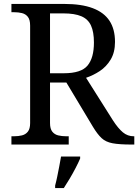

<svg xmlns="http://www.w3.org/2000/svg" viewBox="-20 -734 702 975"><path d="M38 0V-42H51Q73 -42 91.5 -46.5Q110 -51 121.5 -65.5Q133 -80 133 -109V-604Q133 -634 121.5 -648.5Q110 -663 91.5 -667.5Q73 -672 51 -672H38V-714H307Q394 -714 451 -692.5Q508 -671 536 -628.5Q564 -586 564 -521Q564 -468 542 -431.5Q520 -395 486.5 -373Q453 -351 417 -339L554 -122Q580 -82 604 -62Q628 -42 659 -42H662V0H648Q586 0 551.5 -6.5Q517 -13 496 -32.5Q475 -52 452 -90L317 -315H234V-109Q234 -80 245.5 -65.5Q257 -51 275.5 -46.5Q294 -42 316 -42H329V0ZM304 -362Q392 -362 424.5 -401Q457 -440 457 -518Q457 -572 442 -604.5Q427 -637 393 -651.5Q359 -666 302 -666H234V-362ZM260 208Q266 186 271 161Q276 136 281 110.5Q286 85 290 61H387V71Q378 92 364 119Q350 146 334 173Q318 200 304 221H260Z"/></svg>

Font: Noto Serif Kannada
Style: Regular
Weight: 400
Designer: Universal Thirst, Indian Type Foundry and the Monotype Design Team
Foundry: Monotype Imaging Inc.
Version: Version 2.003